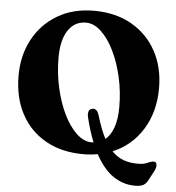

<svg xmlns="http://www.w3.org/2000/svg" viewBox="-58 -768 891 974"><g transform="rotate(5 387.5 -281.0)"><path d="M382 -714.5Q492 -714.5 573.2 -668.2Q654.5 -622 699.2 -540.2Q744 -458.5 744 -351.5Q744 -231.5 688.8 -142Q633.5 -52.5 537 -12.5Q564 15.5 596.2 27.2Q628.5 39 667 39Q700 39 715 31.8Q730 24.5 744.5 21.5Q764 19 765 38Q766 50 758 66.5L731.5 116.5Q722.5 135 708 143.2Q693.5 151.5 664.5 151.5Q605.5 151.5 554.8 117.5Q504 83.5 463.5 8.5Q428 15 390 15Q279 15 197.8 -31Q116.5 -77 72.5 -159.8Q28.5 -242.5 28.5 -353.5Q28.5 -457 72.5 -538.8Q116.5 -620.5 196 -667.5Q275.5 -714.5 382 -714.5ZM397.5 -175.5Q394 -192 398 -204Q402 -216 416 -218.5Q440 -223.5 451 -187Q471 -118 495.5 -72Q522 -93.5 536.8 -135.8Q551.5 -178 551.5 -239.5Q551.5 -316.5 535 -390Q518.5 -463.5 489.8 -522.2Q461 -581 424 -616Q387 -651 346 -651Q288.5 -651 255.5 -601.5Q222.5 -552 222.5 -462Q222.5 -384 239 -310Q255.5 -236 284.2 -177Q313 -118 350 -83.2Q387 -48.5 427.5 -48.5Q432.5 -48.5 437 -49Q414.5 -104.5 397.5 -175.5Z"/></g></svg>

Font: Fraunces 72pt Soft
Style: Bold
Weight: 700
Version: Version 1.000;[b76b70a41]